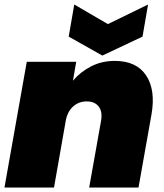

<svg xmlns="http://www.w3.org/2000/svg" viewBox="-20 -841 737 861"><path d="M379.9 0 433.1 -298.8Q440.4 -339.4 422.9 -362.8Q405.3 -386.2 369.1 -386.2Q332.5 -386.2 307.4 -363Q282.2 -339.8 274.9 -299.8L222.2 0H0L100.1 -564H321.8L307.1 -479Q340.3 -518.6 388.2 -543.2Q436 -567.9 495.1 -567.9Q591.8 -567.9 635.3 -502.7Q678.7 -437.5 659.2 -327.1L601.1 0ZM463.9 -732.9 644 -820.8 619.1 -676.8 439 -591.8 288.1 -676.8 313 -820.8Z"/></svg>

Font: SVN-Poppins Black
Style: Italic
Weight: 900
Italic angle: -10°
Designer: Ninad Kale (Devanagari), Jonny Pinhorn (Latin)
Foundry: Indian Type Foundry
Version: Version 3.002 2017